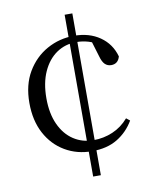

<svg xmlns="http://www.w3.org/2000/svg" viewBox="-86 -785 722 902"><g transform="rotate(-10 275.0 -334.0)"><path d="M321.5 52H284.8V-719.9H321.5ZM315.9 -583.9Q263.1 -583.9 221.6 -555.6Q180.2 -527.3 156.2 -474.2Q132.2 -421.1 132.2 -347.8Q132.2 -275.2 156.1 -223Q180 -170.9 221.7 -143.5Q263.4 -116 316.8 -116Q365 -116 408.4 -134.5Q451.8 -152.9 484.4 -190.6L501.5 -177.1Q471.9 -126.4 422.6 -96.3Q373.4 -66.1 300.7 -66.1Q229.4 -66.1 172.4 -99.7Q115.3 -133.3 82.5 -194.8Q49.7 -256.2 49.7 -340.3Q49.7 -426.4 85.8 -487.5Q122 -548.7 181.5 -581.8Q241.1 -614.9 311.1 -614.9Q383.1 -614.9 433.8 -579.7Q484.6 -544.5 501.7 -483Q497.1 -465.9 486.4 -457.3Q475.8 -448.8 459.9 -448.8Q442 -448.8 429.9 -460.6Q417.8 -472.5 410.6 -499.1L385 -583.6L431.4 -547.2Q400 -567.9 372.5 -575.9Q344.9 -583.9 315.9 -583.9Z"/></g></svg>

Font: Noto Serif KR
Style: Regular
Weight: 200
Designer: Ryoko NISHIZUKA 西塚涼子 (kana & ideographs); Frank Grießhammer (Latin, Greek & Cyrillic); Wenlong ZHANG 张文龙 (bopomofo); San
Foundry: Adobe
Version: Version 2.001;hotconv 1.1.0;makeotfexe 2.6.0